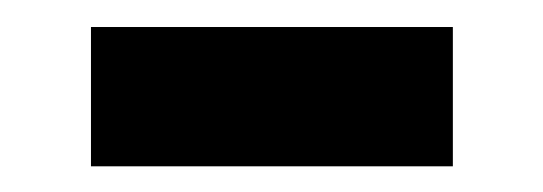

<svg xmlns="http://www.w3.org/2000/svg" viewBox="-20 -359 410 145"><path d="M48.7 -233.4V-338.6H322V-233.4Z"/></svg>

Font: Shanggu Sans SC VF
Style: Regular
Weight: 250
Designer: GuiWonder
Version: Version 1.021